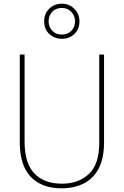

<svg xmlns="http://www.w3.org/2000/svg" viewBox="-20 -1009 669 1039"><path d="M543 -239Q543 -151 513.5 -96Q484 -41 432 -15.5Q380 10 314 10Q205 10 146 -52.5Q87 -115 87 -240V-714H113V-243Q113 -126 166 -70.5Q219 -15 315 -15Q405 -15 461 -67.5Q517 -120 517 -236V-714H543ZM315 -799Q276 -799 247.5 -824.5Q219 -850 219 -894Q219 -936 247 -962.5Q275 -989 315 -989Q354 -989 382 -961.5Q410 -934 410 -894Q410 -851 382.5 -825Q355 -799 315 -799ZM315 -822Q347 -822 366.5 -842.5Q386 -863 386 -894Q386 -924 365.5 -945Q345 -966 315 -966Q282 -966 262.5 -945Q243 -924 243 -894Q243 -864 262.5 -843Q282 -822 315 -822Z"/></svg>

Font: Noto Sans Lao UI SemCond Thin
Style: Regular
Weight: 100
Width: 4
Designer: Monotype Design Team
Foundry: Monotype Imaging Inc.
Version: Version 2.000; ttfautohint (v1.8.4.7-5d5b)